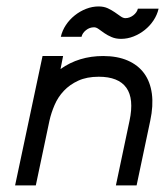

<svg xmlns="http://www.w3.org/2000/svg" viewBox="-20 -564 502 584"><path d="M171.9 -393.6 164.1 -354Q219.7 -393.6 293.9 -393.6Q336.9 -393.6 368.4 -379.9Q399.9 -366.2 418.5 -340.8Q437 -315.4 441.9 -279.1Q446.8 -242.7 437 -196.8L395.5 0H332.5L374 -196.8Q388.2 -263.7 364.3 -297.1Q340.3 -330.6 280.3 -330.6Q244.1 -330.6 218 -318.6Q191.9 -306.6 174.1 -287.6Q156.2 -268.6 146 -244.6Q135.7 -220.7 130.4 -196.8L88.9 0H25.9L109.4 -393.6ZM165 -452.1Q169.4 -471.2 180.4 -487.8Q191.4 -504.4 207.3 -517.1Q223.1 -529.8 241.9 -537.1Q260.7 -544.4 279.8 -544.4Q295.9 -544.4 307.9 -538.8Q319.8 -533.2 329.3 -526.6Q338.9 -520 346.7 -514.4Q354.5 -508.8 361.3 -508.8Q374 -508.8 385.3 -517.3Q396.5 -525.9 399.4 -537.6H462.4Q458 -518.6 447 -502Q436 -485.4 420.4 -472.9Q404.8 -460.4 386.2 -453.1Q367.7 -445.8 348.1 -445.8Q332 -445.8 319.6 -451.2Q307.1 -456.5 297.6 -463.1Q288.1 -469.7 280.5 -475.3Q272.9 -481 266.1 -481Q252.4 -481 241.5 -472.2Q230.5 -463.4 228 -452.1Z"/></svg>

Font: Fibel Nord
Style: Italic
Weight: 400
Designer: Peter Wiegel
Foundry: Peter Wioegel
Version: Version 000.000